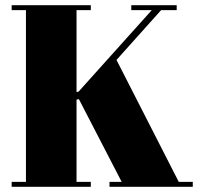

<svg xmlns="http://www.w3.org/2000/svg" viewBox="-20 -720 774 740"><path d="M25 -700H330V-681H275V-365L283 -367L565 -681H486V-700H661V-681H601L429 -489L669 -19H723V0H402V-19H449L284 -338L275 -336V-19H330V0H25V-19H80V-681H25Z"/></svg>

Font: SVN-Abril Fatface
Style: Regular
Weight: 400
Designer: Veronika Burian, Jos? Scaglione
Foundry: TypeTogether
Version: Version 1.001